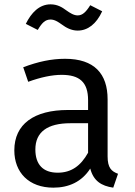

<svg xmlns="http://www.w3.org/2000/svg" viewBox="-20 -852 620 885"><path d="M338 -711C384 -711 424 -741 451 -800L396 -828C376 -796 360 -781 338 -781C320 -781 303 -792 286 -804C266 -819 244 -832 213 -832C161 -832 124 -793 99 -742L154 -714C173 -746 188 -762 213 -762C231 -762 247 -752 265 -739C284 -725 308 -711 338 -711ZM476 -131V-394C476 -512 415 -581 280 -581C217 -581 156 -568 87 -542L110 -475C168 -496 220 -507 264 -507C346 -507 386 -474 386 -390V-345H293C137 -345 46 -280 46 -159C46 -57 113 13 226 13C297 13 357 -14 396 -75C411 -18 447 5 502 13L524 -51C494 -62 476 -78 476 -131ZM246 -56C178 -56 143 -94 143 -163C143 -244 199 -284 305 -284H386V-148C352 -87 308 -56 246 -56Z"/></svg>

Font: Glow Sans SC Normal Book
Style: Regular
Weight: 500
Designer: Ryoko NISHIZUKA (kana, bopomofo & ideographs); Paul D. Hunt (Latin, Greek & Cyrillic); Sandoll Communications, Soo-young
Version: Version 0.93